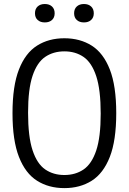

<svg xmlns="http://www.w3.org/2000/svg" viewBox="-20 -943 652 972"><path d="M305.9 9.3Q226.5 9.3 167.6 -28Q108.6 -65.2 76 -148.5Q43.3 -231.9 43.3 -370Q43.3 -508.1 76 -591.5Q108.6 -674.8 167.6 -712Q226.5 -749.3 305.9 -749.3Q385.3 -749.3 444.3 -712Q503.2 -674.8 535.9 -591.5Q568.5 -508.1 568.5 -370Q568.5 -231.9 535.9 -148.5Q503.2 -65.2 444.3 -28Q385.3 9.3 305.9 9.3ZM305.9 -57Q361.9 -57 403.1 -85.1Q444.3 -113.2 467.1 -180.9Q489.8 -248.6 489.8 -367.5Q489.8 -488.8 467.1 -557.6Q444.3 -626.3 403.1 -654.7Q361.9 -683 305.9 -683Q250 -683 208.8 -655Q167.5 -626.9 144.8 -559.2Q122.1 -491.4 122.1 -372.5Q122.1 -251.2 144.8 -182.4Q167.5 -113.7 208.8 -85.3Q250 -57 305.9 -57ZM405 -829.5Q382.2 -829.5 368.7 -841.8Q355.2 -854.1 355.2 -875.7Q355.2 -897.7 368.7 -910.2Q382.2 -922.7 405 -922.7Q427.7 -922.7 441.2 -910.2Q454.8 -897.7 454.8 -875.7Q454.8 -854.1 441.2 -841.8Q427.7 -829.5 405 -829.5ZM206.9 -829.5Q184.2 -829.5 170.6 -841.8Q157.1 -854.1 157.1 -875.7Q157.1 -897.7 170.6 -910.2Q184.2 -922.7 206.9 -922.7Q229.7 -922.7 243.2 -910.2Q256.7 -897.7 256.7 -875.7Q256.7 -854.1 243.2 -841.8Q229.7 -829.5 206.9 -829.5Z"/></svg>

Font: Encode Sans Condensed Thin
Style: Regular
Weight: 100
Width: 3
Designer: Multiple Designers
Foundry: Impallari Type
Version: Version 3.002